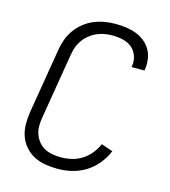

<svg xmlns="http://www.w3.org/2000/svg" viewBox="-111 -832 823 930"><g transform="rotate(15 300.0 -367.5)"><path d="M264 8Q232 8 201.5 3Q171 -2 145 -15.5Q119 -29 99.5 -51Q80 -73 70 -101Q60 -129 59.5 -160Q59 -191 64 -223L118 -548Q122 -575 131.5 -601.5Q141 -628 157.5 -651.5Q174 -675 197 -693.5Q220 -712 246.5 -723Q273 -734 300 -738.5Q327 -743 354 -743Q381 -743 407 -739.5Q433 -736 457 -727Q481 -718 500.5 -702.5Q520 -687 532.5 -665.5Q545 -644 548.5 -618Q552 -592 548 -565Q548 -564 547.5 -563Q547 -562 547 -561H483Q483 -561 483 -562Q483 -563 483 -564Q488 -591 479.5 -616Q471 -641 452 -657Q433 -673 407 -679Q381 -685 354 -685Q334 -685 314 -681.5Q294 -678 275 -669.5Q256 -661 239 -647Q222 -633 210 -615.5Q198 -598 191.5 -578.5Q185 -559 182 -539L128 -213Q124 -191 124 -169.5Q124 -148 131 -128.5Q138 -109 151 -93Q164 -77 181.5 -67.5Q199 -58 220.5 -54Q242 -50 264 -50Q290 -50 317 -56Q344 -62 368 -77Q392 -92 410.5 -114.5Q429 -137 440 -163L498 -143Q484 -109 459.5 -79Q435 -49 403 -29Q371 -9 335 -0.5Q299 8 264 8Z"/></g></svg>

Font: Iosevka SS04 Light Extended
Style: Italic
Weight: 300
Width: 7
Italic angle: -9°
Monospace: yes
Designer: Belleve Invis
Foundry: Belleve Invis
Version: Version 19.0.0; ttfautohint (v1.8.4)